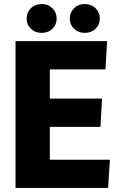

<svg xmlns="http://www.w3.org/2000/svg" viewBox="-20 -932 599 952"><path d="M57 -728H511L503 -588H227V-443H486L478 -303H227V-140H525L516 0H57ZM187 -769Q154 -769 133 -789.5Q112 -810 112 -840Q112 -870 133 -891Q154 -912 187 -912Q219 -912 240 -891Q261 -870 261 -840Q261 -810 240 -789.5Q219 -769 187 -769ZM400 -769Q368 -769 347 -789.5Q326 -810 326 -840Q326 -870 347 -891Q368 -912 400 -912Q433 -912 454 -891Q475 -870 475 -840Q475 -810 454 -789.5Q433 -769 400 -769Z"/></svg>

Font: Murecho
Style: Bold
Weight: 700
Designer: Neil Summerour
Foundry: Positype
Version: Version 1.010; ttfautohint (v1.8.3)